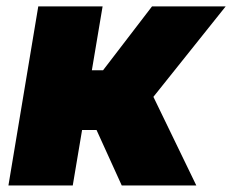

<svg xmlns="http://www.w3.org/2000/svg" viewBox="-20 -565 708 585"><path d="M96.6 -545.5H292.6L259.9 -350.9H294L443.2 -545.5H667.6L447.4 -269.9L578.1 0H350.9L274.1 -169H230.1L201.7 0H5.7Z"/></svg>

Font: Inter P Black
Style: Italic
Weight: 900
Italic angle: -9.40001°
Designer: Rasmus Andersson
Foundry: rsms
Version: Version 3.018;git-588b23468